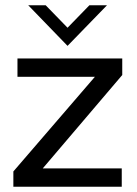

<svg xmlns="http://www.w3.org/2000/svg" viewBox="-20 -710 522 730"><path d="M386.7 -689.9 236.8 -535.6 87.4 -689.9H153.8L236.8 -604.5L319.8 -689.9ZM444.8 -487.8V-424.8L142.6 -69.8H442.9V0H30.8V-58.1L340.8 -418H46.4V-487.8Z"/></svg>

Font: HK Grotesk Medium Legacy
Style: Regular
Weight: 500
Designer: Alfredo Marco Pradil
Foundry: Hanken Design Co.
Version: Version 2.022;PS 002.022;hotconv 1.0.88;makeotf.lib2.5.64775